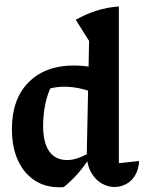

<svg xmlns="http://www.w3.org/2000/svg" viewBox="-20 -777 609 806"><path d="M227 9Q168 9 123.5 -21Q79 -51 54.5 -105.5Q30 -160 30 -235Q30 -361 100 -431.5Q170 -502 289 -502Q324 -502 363 -496Q402 -490 443 -476L426 -363Q336 -413 249 -413Q222 -413 196 -407Q170 -401 146 -389L199 -422Q180 -387 170.5 -341.5Q161 -296 161 -248Q161 -200 173 -168Q185 -136 207.5 -120.5Q230 -105 262 -105Q282 -105 305 -112.5Q328 -120 353 -135V-110Q332 -77 305.5 -47Q279 -17 248 8Q242 9 237 9Q232 9 227 9ZM461 8Q434 8 408.5 -6Q383 -20 365.5 -48Q348 -76 344 -117L354 -605L298 -694Q339 -717 383 -731.5Q427 -746 479 -750V-92L564 -101Q562 -65 547 -40.5Q532 -16 509 -4Q486 8 461 8ZM401 -756 400 -757H401Z"/></svg>

Font: Piazzolla 24pt
Style: Bold
Weight: 700
Designer: Juan Pablo del Peral
Foundry: Huerta Tipografica
Version: Version 2.005